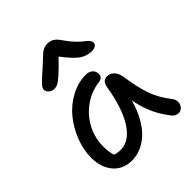

<svg xmlns="http://www.w3.org/2000/svg" viewBox="-212 -902 1047 1047"><g transform="rotate(-45 311.0 -379.0)"><path d="M179.2 -565.9Q160.2 -565.9 147 -577.6Q133.8 -589.4 133.8 -604Q133.8 -615.7 148.2 -632.1Q162.6 -648.4 214.8 -693.8Q230.5 -707.5 250.7 -726.8Q271 -746.1 278.3 -752Q285.6 -757.8 297.9 -762.9Q310.1 -768.1 325.2 -768.1Q348.1 -768.1 364.5 -757.3Q380.9 -746.6 399.9 -717.8Q419.9 -688.5 441.9 -666Q463.9 -643.6 477.1 -634.3Q490.2 -625 499 -614.7Q507.8 -604.5 507.8 -592.8Q507.8 -581.5 496.8 -574.2Q485.8 -566.9 467.8 -566.9Q430.7 -566.9 398.9 -588.6Q367.2 -610.4 318.8 -674.8Q271 -625 243.2 -600.8Q215.3 -576.7 203.9 -571.3Q192.4 -565.9 179.2 -565.9ZM202.1 9.8Q134.3 9.8 94.2 -36.4Q54.2 -82.5 54.2 -159.2Q54.2 -219.2 77.9 -280.3Q101.6 -341.3 140.9 -389.9Q180.2 -438.5 236.6 -469.2Q293 -500 354 -500Q377 -500 392.1 -487.3Q407.2 -474.6 407.2 -452.1Q407.2 -439 399.4 -430.7Q391.6 -422.4 377 -420.9Q308.6 -412.1 254.6 -372.1Q200.7 -332 172.4 -275.1Q144 -218.3 144 -155.8Q144 -115.2 153.8 -83Q171.4 -75.2 200.2 -75.2Q265.6 -75.2 315.4 -152.1Q365.2 -229 388.2 -372.1Q396 -412.1 429.2 -412.1Q453.1 -412.1 470 -393.8Q486.8 -375.5 491.2 -345.2Q505.4 -249.5 526.1 -190.7Q546.9 -131.8 595.2 -69.8Q605.5 -55.2 605.2 -38.1Q605 -21 593.5 -7.1Q582 6.8 564.9 6.8Q540.5 6.8 524.9 -14.2Q501 -46.4 486.6 -70.3Q472.2 -94.2 456.5 -134.5Q440.9 -174.8 432.1 -224.1Q415 -162.1 388.4 -115.7Q361.8 -69.3 331.1 -42.7Q300.3 -16.1 268.1 -3.2Q235.8 9.8 202.1 9.8Z"/></g></svg>

Font: Shantell Sans Normal
Style: Regular
Weight: 400
Designer: Stephen Nixon, Anya Danilova, Shantell Martin
Foundry: Arrow Type
Version: Version 1.006;[559af2be0]